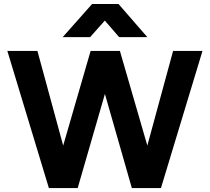

<svg xmlns="http://www.w3.org/2000/svg" viewBox="-20 -960 1070 980"><path d="M229.5 0 17.5 -700H171L302.5 -217L442.5 -700H592L732 -217L863.5 -700H1013.5L801.5 0H653L515.5 -480.5L376.5 0ZM300 -770.5 450 -939.5H585L732 -770.5H588L515 -855L440 -770.5Z"/></svg>

Font: Geologica SemiBold
Style: Regular
Weight: 600
Designer: Sindre Bremnes, Frode Helland
Foundry: Monokrom Skriftforlag AS
Version: Version 1.010;gftools[0.9.28]